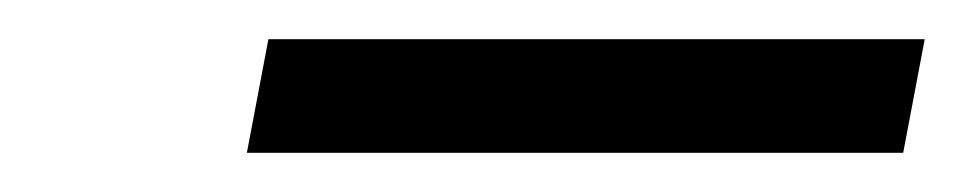

<svg xmlns="http://www.w3.org/2000/svg" viewBox="-20 -272 492 98"><path d="M117 -252H452L441 -194H106Z"/></svg>

Font: Teachers[wght] Italic
Style: Regular
Weight: 400
Designer: Alfredo Marco Pradil & Chank Diesel
Version: Version 1.000;Glyphs 3.1.2 (3151)